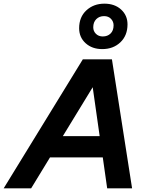

<svg xmlns="http://www.w3.org/2000/svg" viewBox="-69 -1028 808 1048"><path d="M-49 0 383 -704H542L652 0H516L492 -169H204L101 0ZM274 -285H475L437 -552ZM501 -1008Q557 -1008 592 -976Q627 -944 627 -895Q627 -834 588 -797Q549 -760 489 -760Q434 -760 398.5 -792Q363 -824 363 -874Q363 -935 402.5 -971.5Q442 -1008 501 -1008ZM499 -940Q473 -940 456.5 -923.5Q440 -907 440 -879Q440 -858 454.5 -843.5Q469 -829 492 -829Q518 -829 534.5 -845Q551 -861 551 -890Q551 -910 537 -925Q523 -940 499 -940Z"/></svg>

Font: Prodigy Sans SemiBold
Style: Italic
Weight: 600
Italic angle: -13°
Designer: Wei Huang
Foundry: Wei Huang
Version: Version 1.003; ttfautohint (v1.8.3)